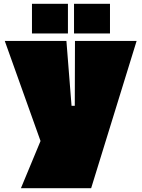

<svg xmlns="http://www.w3.org/2000/svg" viewBox="-20 -835 746 1009"><path d="M459 154H90L193 -94L5 -620H329L356 -279H373L374 -620H698ZM148 -815H337V-659H148ZM369 -815H558V-659H369Z"/></svg>

Font: Gasoek One
Style: Regular
Weight: 400
Designer: Jiashuo Zhang
Foundry: JAMO
Version: Version 1.000; ttfautohint (v1.8.4.7-5d5b);gftools[0.9.29]